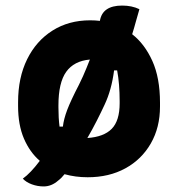

<svg xmlns="http://www.w3.org/2000/svg" viewBox="-20 -625 640 690"><path d="M304 -552Q322 -552 339 -550Q348 -605 419 -605Q454 -605 481 -592Q474 -569 468 -546.5Q462 -524 455 -502Q500 -467 527.5 -406Q555 -345 555 -256V-242Q555 -167 522 -109.5Q489 -52 430.5 -20Q372 12 295 12Q251 12 212 1Q201 15 189 24Q165 45 137 45Q115 45 94.5 37.5Q74 30 62 17Q90 -3 123 -47Q87 -78 66 -127Q45 -176 45 -244V-258Q45 -346 77.5 -412Q110 -478 168.5 -515Q227 -552 304 -552ZM190 -239Q190 -201 194 -170H206Q209 -197 221.5 -230Q234 -263 264 -321Q279 -351 291 -381Q297 -396 303 -411Q246 -406 218 -367Q190 -328 190 -246ZM356 -249Q344 -223 328 -191.5Q312 -160 294 -129Q353 -133 381.5 -162Q410 -191 410 -254V-261Q410 -324 401 -372H390Q381 -302 356 -249Z"/></svg>

Font: Recursive Sn Csl St XBd
Style: Regular
Weight: 800
Version: Version 1.085;hotconv 1.1.0;makeotfexe 2.6.0; ttfautohint (v